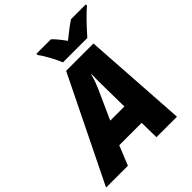

<svg xmlns="http://www.w3.org/2000/svg" viewBox="-303 -1082 1237 1237"><g transform="rotate(-45 315.0 -463.5)"><path d="M294 -714H543L590 0H403L401 -133H197L143 0H-56ZM397 -286 394 -491Q393 -525 395 -583H392Q379 -534 362 -495L268 -286ZM236 -916V-927H368Q395 -903 439 -842Q504 -896 552 -927H686V-916Q630 -869 540 -767H318Q304 -802 280.5 -845Q257 -888 236 -916Z"/></g></svg>

Font: Noto Sans Display Black
Style: Italic
Weight: 900
Italic angle: -12°
Designer: Monotype Design team
Foundry: Monotype Imaging Inc.
Version: Version 1.000